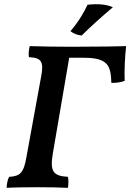

<svg xmlns="http://www.w3.org/2000/svg" viewBox="-20 -901 627 924"><path d="M373 -730C416 -773 471 -822 523 -866C495 -880 448 -884 401 -878C388 -848 358 -796 319 -751C334 -739 353 -732 373 -730ZM12 3C42 1 110 0 163 0C214 0 274 1 307 3C310 -17 310 -36 307 -50C239 -54 219 -73 234 -161L313 -623H384C502 -623 513 -583 516 -502C542 -502 563 -505 580 -512C578 -557 581 -629 587 -679C548 -678 467 -676 327 -676C271 -676 174 -677 123 -679C118 -659 117 -641 119 -626C178 -623 192 -606 178 -533L107 -144C94 -68 76 -53 24 -50C17 -37 13 -20 12 3Z"/></svg>

Font: Vollkorn Semibold
Style: Italic
Weight: 600
Italic angle: -11°
Designer: Friedrich Althausen
Foundry: Friedrich Althausen
Version: Version 4.015;PS 004.015;hotconv 1.0.88;makeotf.lib2.5.64775